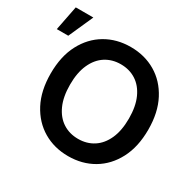

<svg xmlns="http://www.w3.org/2000/svg" viewBox="-179 -953 1145 1139"><g transform="rotate(30 393.5 -383.5)"><path d="M759.6 -363.6Q759.6 -246.1 715.7 -162.5Q671.9 -78.8 596.4 -34.4Q521 9.9 425.4 9.9Q329.9 9.9 254.4 -34.6Q179 -79.2 135.1 -162.8Q91.3 -246.4 91.3 -363.6Q91.3 -481.2 135.1 -564.8Q179 -648.4 254.4 -692.8Q329.9 -737.2 425.4 -737.2Q521 -737.2 596.4 -692.8Q671.9 -648.4 715.7 -564.8Q759.6 -481.2 759.6 -363.6ZM627.1 -363.6Q627.1 -446.4 601.4 -503.4Q575.6 -560.4 530.2 -589.7Q484.7 -619 425.4 -619Q366.1 -619 320.7 -589.7Q275.2 -560.4 249.5 -503.4Q223.7 -446.4 223.7 -363.6Q223.7 -280.9 249.5 -223.9Q275.2 -166.9 320.7 -137.6Q366.1 -108.3 425.4 -108.3Q484.7 -108.3 530.2 -137.6Q575.6 -166.9 601.4 -223.9Q627.1 -280.9 627.1 -363.6ZM-8.9 -609.4 24.1 -777.3H144.5L69.6 -609.4Z"/></g></svg>

Font: InterMG SemiBold
Style: Regular
Weight: 600
Designer: Rasmus Andersson
Foundry: rsms
Version: Version 3.019;December 26, 2023;FontCreator 15.0.0.2955 64-b